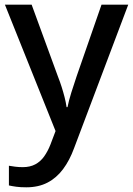

<svg xmlns="http://www.w3.org/2000/svg" viewBox="-20 -559 567 819"><path d="M1 -539H115L227 -233Q236 -210 243 -188Q250 -166 255.5 -144.5Q261 -123 264 -102H268Q273 -128 284 -163.5Q295 -199 307 -234L413 -539H527L296 73Q277 125 249 162.5Q221 200 182.5 220Q144 240 92 240Q67 240 49 237.5Q31 235 18 232V148Q29 150 44.5 152Q60 154 77 154Q108 154 130.5 142Q153 130 168.5 108Q184 86 195 58L217 0Z"/></svg>

Font: Noto Sans Armenian Medium
Style: Regular
Weight: 500
Designer: Monotype Design Team
Foundry: Monotype Imaging Inc.
Version: Version 2.007